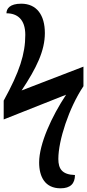

<svg xmlns="http://www.w3.org/2000/svg" viewBox="-22 -780 472 1040"><path d="M306 240C360 240 384 214 384 168C314 166 294 134 294 81C294 -19 351 -195 430 -313V-419L95 -290C176 -412 221 -505 221 -601C221 -698 177 -760 93 -760C31 -760 13 -733 13 -708C71 -708 115 -676 115 -591C115 -488 84 -391 -2 -235V-133L336 -267C258 -149 190 -1 190 100C190 178 222 240 306 240Z"/></svg>

Font: Noto Serif SemiBold
Style: Regular
Weight: 600
Designer: Monotype Design Team
Foundry: Monotype Imaging Inc.
Version: Version 2.013